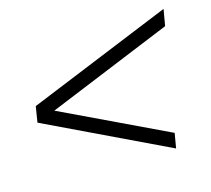

<svg xmlns="http://www.w3.org/2000/svg" viewBox="-70 -564 641 584"><g transform="rotate(-15 250.0 -272.0)"><path d="M417 -62 30 -247 38 -297 490 -482 481 -430 89 -269 425 -109Z"/></g></svg>

Font: Spectral
Style: Italic
Weight: 400
Italic angle: -10°
Designer: Jean-Baptiste Levee
Foundry: Production Type
Version: Version 2.001